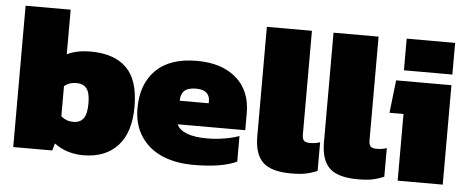

<svg xmlns="http://www.w3.org/2000/svg" viewBox="-48 -789 2223 912"><g transform="rotate(5 1064.0 -333.0)"><path d="M375 9.8Q294.4 9.8 235.8 -34.2L226.1 0H40V-673.8H254.9V-460.9Q299.8 -483.9 367.2 -483.9Q479.5 -483.9 538.3 -426Q597.2 -368.2 597.2 -241.2Q597.2 -117.2 537.8 -53.7Q478.5 9.8 375 9.8ZM377.9 -237.8Q377.9 -287.6 361.8 -308.3Q345.7 -329.1 313 -329.1Q277.8 -329.1 254.9 -309.1V-166Q279.8 -144 313 -144Q346.2 -144 362.1 -165.8Q377.9 -187.5 377.9 -237.8Z M899.9 9.8Q815.4 9.8 751.2 -17.3Q687 -44.4 649.4 -100.3Q611.8 -156.2 611.8 -234.9Q611.8 -351.1 678.7 -417.5Q745.6 -483.9 874 -483.9Q993.2 -483.9 1062 -423.8Q1130.9 -363.8 1130.9 -257.8V-175.8H808.6Q834.5 -121.1 954.6 -121.1Q996.1 -121.1 1037.8 -128.4Q1079.6 -135.7 1106 -146V-23.9Q1035.6 9.8 899.9 9.8ZM808.6 -288.1H946.8V-300.8Q946.8 -323.7 930.9 -337.9Q915 -352.1 880.9 -352.1Q842.3 -352.1 825.4 -335.7Q808.6 -319.3 808.6 -288.1Z M1365.2 9.8Q1270.5 9.8 1230.5 -28.6Q1190.4 -66.9 1190.4 -151.9V-673.8H1405.3V-179.2Q1405.3 -158.7 1413.3 -150.4Q1421.4 -142.1 1441.4 -142.1Q1470.2 -142.1 1490.2 -149.9V-13.2Q1460 -0.5 1433.8 4.6Q1407.7 9.8 1365.2 9.8Z M1683.1 9.8Q1588.4 9.8 1548.3 -28.6Q1508.3 -66.9 1508.3 -151.9V-673.8H1723.1V-179.2Q1723.1 -158.7 1731.2 -150.4Q1739.3 -142.1 1759.3 -142.1Q1788.1 -142.1 1808.1 -149.9V-13.2Q1777.8 -0.5 1751.7 4.6Q1725.6 9.8 1683.1 9.8Z M1856.9 -524.9V-675.8H2087.9V-524.9ZM1873 0V-317.9H1806.2L1824.2 -474.1H2087.9V0Z"/></g></svg>

Font: Kanit ExtraBold
Style: Regular
Weight: 800
Designer: Katatrad Team
Foundry: CadsonDemak
Version: Version 1.000;PS 001.000;hotconv 1.0.88;makeotf.lib2.5.64775